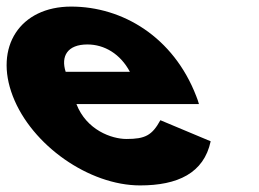

<svg xmlns="http://www.w3.org/2000/svg" viewBox="-67 -548 785 583"><path d="M537.1 -232C535.8 -238 531.6 -249 528.9 -256C459.5 -436 305.1 -528 149.1 -528C-5.9 -528 -85.9 -406 -28.1 -256C29.3 -107 203.3 15 358.3 15C472.3 15 552 -22 572.7 -119L420 -183C394.7 -137 374 -126 317 -126C272 -126 195.6 -153 165.1 -232ZM132.4 -330C117.3 -377 137.4 -413 198.4 -413C250.4 -413 298.6 -384 327.4 -330Z"/></svg>

Font: Hussar
Style: BdOpOblFour
Weight: 700
Foundry: Cannot Into Space Fonts
Version: Version 2.00